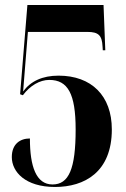

<svg xmlns="http://www.w3.org/2000/svg" viewBox="-20 -734 501 764"><path d="M199 10C316 10 425 -49 425 -219C425 -353 344 -433 213 -433C149 -433 102 -411 72 -370L91 -607H328C372 -607 386 -593 388 -549L389 -534H399L392 -714H89L60 -359L71 -355C100 -394 139 -416 176 -416C250 -416 281 -361 281 -219C281 -62 254 0 189 0C124 0 99 -71 99 -183C60 -183 27 -161 27 -109C27 -50 81 10 199 10Z"/></svg>

Font: Noto Serif Display Condensed Extra
Style: Regular
Weight: 800
Width: 3
Designer: Monotype Design Team
Foundry: Monotype Imaging Inc.
Version: Version 1.900